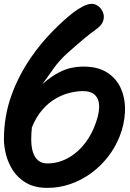

<svg xmlns="http://www.w3.org/2000/svg" viewBox="-20 -948 662 978"><path d="M222 9Q156.5 9 113.2 -16.5Q70 -42 45.2 -81Q20.5 -120 10.2 -162Q0 -204 0 -237.5Q0 -354 36.8 -458Q73.5 -562 138 -655.5Q186.5 -725.5 243.5 -784.2Q300.5 -843 352.5 -883.5Q375 -901 401.2 -914.8Q427.5 -928.5 447 -928.5Q467 -928.5 483.5 -914.5Q500 -900.5 506.5 -879Q513 -857.5 502.5 -834Q494 -816 466.5 -796.2Q439 -776.5 415.5 -757Q377 -725 329.5 -683Q282 -641 250 -595Q247.5 -591 243.8 -585.8Q240 -580.5 229.5 -566Q219 -551.5 196 -519.5Q240 -558 276 -576.8Q312 -595.5 340.8 -601.8Q369.5 -608 391.5 -608.5Q474 -611.5 524.5 -579.5Q575 -547.5 597.2 -494Q619.5 -440.5 616.5 -377.2Q613.5 -314 589.5 -253.5Q567 -196.5 529.5 -148.5Q492 -100.5 443.2 -65.2Q394.5 -30 338.2 -10.5Q282 9 222 9ZM222 -115.5Q259 -115.5 294 -128.2Q329 -141 360 -165Q391 -189 416.2 -222.8Q441.5 -256.5 459 -298.5Q484 -358.5 485 -400.5Q486 -442.5 463.8 -464Q441.5 -485.5 395.5 -484Q366.5 -483 332 -474.2Q297.5 -465.5 262.5 -445.2Q227.5 -425 196.2 -389.5Q165 -354 142.5 -299.5Q139 -266 139 -237.5Q139 -213 143.2 -191Q147.5 -169 157 -152Q166.5 -135 182.5 -125.2Q198.5 -115.5 222 -115.5Z"/></svg>

Font: Edu VIC WA NT Hand Pre
Style: Regular
Weight: 400
Designer: Tina and Corey Anderson, Eben Sorkin, Mirko Velimirovic
Foundry: Google for Education
Version: Version 1.000